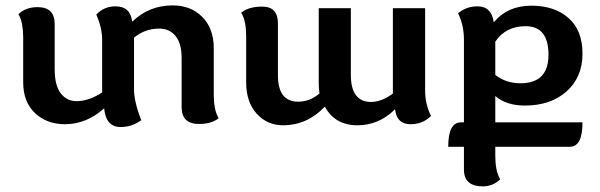

<svg xmlns="http://www.w3.org/2000/svg" viewBox="-20 -448 2198 703"><path d="M354 -109.4V-302.2Q354 -346.2 332.5 -394.5Q360.8 -424.8 402.8 -424.8Q457 -424.8 463.9 -369.6H465.3Q525.9 -428.2 612.3 -428.2Q678.7 -428.2 720.7 -386Q762.7 -343.8 762.7 -271V-100.1Q762.7 -75.2 766.8 -53.2Q771 -31.2 780.8 -15.1Q753.9 5.9 709 5.9Q645 5.9 645 -55.7V-235.8Q645 -289.6 622.6 -316.4Q600.1 -343.3 563 -343.3Q510.7 -343.3 470.7 -310.1V-120.1Q470.7 -76.2 497.1 -7.8Q462.9 17.1 421.9 17.1Q367.7 17.1 361.3 -51.3Q296.4 6.8 217.8 6.8Q151.4 6.8 108.2 -33.9Q64.9 -74.7 64.9 -147V-311Q64.9 -335.9 61 -357.9Q57.1 -379.9 47.4 -396Q74.2 -421.9 117.2 -421.9Q180.2 -421.9 180.2 -360.4V-194.8Q180.2 -135.7 202.1 -106.7Q224.1 -77.6 260.7 -77.6Q304.7 -77.6 354 -109.4Z M1426.8 -46.9H1425.3Q1367.2 10.7 1288.6 10.7Q1206.5 10.7 1169.4 -57.6Q1104.5 10.7 1016.6 10.7Q958.5 10.7 919.9 -31.7Q881.3 -74.2 881.3 -147V-316.4Q881.3 -341.3 877.2 -363.3Q873 -385.3 863.3 -401.4Q889.6 -423.8 940.4 -423.8Q997.6 -423.8 997.6 -362.3V-173.8Q997.6 -124 1016.1 -99.9Q1034.7 -75.7 1071.3 -75.7Q1115.2 -75.7 1149.9 -106Q1147 -122.6 1147 -142.1V-418H1264.6V-173.8Q1264.6 -124 1283.4 -99.4Q1302.2 -74.7 1337.9 -74.7Q1377.4 -74.7 1418.5 -105.5V-418H1536.6V-115.7Q1536.6 -66.9 1558.1 -23.4Q1528.3 6.8 1483.4 6.8Q1432.6 6.8 1426.8 -46.9Z M1885.7 -143.1Q1988.3 -143.1 1988.3 -247.6Q1988.3 -352.1 1904.3 -352.1Q1831.5 -352.1 1793.5 -295.4V-173.8Q1832 -143.1 1885.7 -143.1ZM1793.5 123.5Q1793.5 148.4 1797.6 170.4Q1801.8 192.4 1811.5 208.5Q1784.7 234.4 1748 234.4Q1678.7 234.4 1678.7 172.9V89.4H1621.1Q1621.1 0 1668 0H1678.7V-302.2Q1678.7 -356 1657.2 -399.4Q1687.5 -424.8 1728 -424.8Q1779.8 -424.8 1787.6 -367.2H1788.6Q1838.9 -427.2 1925.8 -427.2Q2009.8 -427.2 2061.3 -382.3Q2112.8 -337.4 2112.8 -251.5Q2112.8 -165.5 2054.7 -113.5Q1996.6 -61.5 1901.4 -61.5Q1834.5 -61.5 1793.5 -96.2V0H2112.8Q2112.8 89.4 2066.4 89.4H1793.5Z"/></svg>

Font: ALMAS
Style: Bold
Weight: 700
Designer: ALMAS Font/ by Husham Jawad Kadhim, derived from the Bainsely font by/ Paul James MIller
Foundry: High-Logic / Made with FontCreator
Version: Version 1.411;September 19, 2021;FontCreator 14.0.0.2814 32-